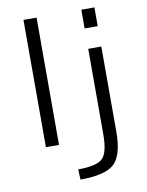

<svg xmlns="http://www.w3.org/2000/svg" viewBox="-102 -822 852 1114"><g transform="rotate(-10 323.5 -265.0)"><path d="M115.2 0V-750H192.4V0ZM277.3 159.2Q386.7 159.2 421.4 125.5Q456.1 91.8 456.1 -15.6V-519.5H533.2V-19.5Q533.2 120.1 480.5 169.9Q427.7 219.7 280.3 219.7ZM456.1 -639.6V-750H533.2V-639.6Z"/></g></svg>

Font: GenEi M Gothic v2 Regular
Style: Regular
Weight: 400
Version: Version 2.0